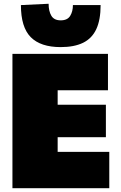

<svg xmlns="http://www.w3.org/2000/svg" viewBox="-20 -999 640 1019"><path d="M46 0Q46 -55.5 46 -108.2Q46 -161 46 -229V-474Q46 -545.5 46 -600.5Q46 -655.5 46 -713H553V-520Q511 -520 463.2 -520Q415.5 -520 351 -520H194L286 -673Q286 -615.5 286 -560.5Q286 -505.5 286 -434V-269Q286 -201 286 -148.2Q286 -95.5 286 -40L210 -193H367Q420.5 -193 468.2 -193Q516 -193 560 -193V0ZM229 -271V-443H351Q412.5 -443 456.8 -443Q501 -443 542 -443V-271Q498.5 -271 454.5 -271Q410.5 -271 351 -271ZM302 -749Q195.5 -749 143.2 -801.8Q91 -854.5 91 -972L238 -979Q238 -940 252.5 -915.5Q267 -891 302 -891Q338 -891 352.5 -914.8Q367 -938.5 367 -972H514Q514 -893.5 491 -844.2Q468 -795 421 -772Q374 -749 302 -749Z"/></svg>

Font: Commissioner Thin Black
Style: Regular
Weight: 900
Version: Version 1.000